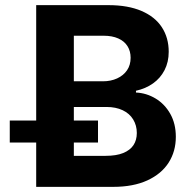

<svg xmlns="http://www.w3.org/2000/svg" viewBox="-20 -727 738 747"><path d="M120.8 -707H402Q478.1 -707 530.8 -684.3Q583.5 -661.5 609.9 -620.7Q636.4 -579.9 636.4 -525.6Q636.4 -485.4 620.1 -454Q603.9 -422.6 575.2 -402.4Q546.6 -382.1 509 -373.9V-367Q549.8 -365.1 585.5 -343.6Q621.1 -322.1 642.6 -283.9Q664.1 -245.6 664.1 -194.7Q664.1 -138.3 636.2 -94.4Q608.2 -50.5 553.4 -25.2Q498.5 0 420.7 0H120.8ZM512.3 -209.5Q512.3 -239 498.1 -262.3Q483.9 -285.6 457.2 -298.2Q430.4 -310.8 394.8 -310.8H267.3V-120.7H391Q432.6 -120.7 459.6 -131.7Q486.5 -142.8 499.4 -162.5Q512.3 -182.2 512.3 -209.5ZM488.2 -502Q488.2 -528.1 476 -547.5Q463.8 -566.9 440.2 -577.4Q416.5 -588 383.2 -588H267.3V-410.7H380.3Q411.2 -410.7 435.8 -422Q460.4 -433.3 474.3 -453.7Q488.2 -474.1 488.2 -502ZM18 -258H361.3V-172.5H18Z"/></svg>

Font: Pretendard Std Variable
Style: Regular
Weight: 400
Designer: Base glyphs from Inter by Rasmus Andersson; Hangeul glyphs from Noto Sans CJK(Source Han Sans) by Jang Soo-young and Kan
Foundry: Kil Hyung-jin
Version: Version 1.309;Glyphs 3.2 (3225)